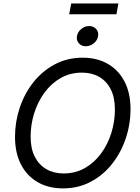

<svg xmlns="http://www.w3.org/2000/svg" viewBox="-20 -1068 802 1099"><path d="M340.3 10.3Q257.3 10.3 195.6 -25.4Q133.8 -61 99.9 -127.2Q65.9 -193.4 65.9 -284.2Q65.9 -370.6 93 -451.7Q120.1 -532.7 171.1 -597.2Q222.2 -661.6 293.7 -699.7Q365.2 -737.8 453.1 -737.8Q536.1 -737.8 597.7 -702.1Q659.2 -666.5 693.1 -600.6Q727.1 -534.7 727.1 -443.8Q727.1 -356.9 699.7 -275.6Q672.4 -194.3 621.6 -129.9Q570.8 -65.4 499.5 -27.6Q428.2 10.3 340.3 10.3ZM343.8 -75.2Q412.1 -75.2 466.6 -106.4Q521 -137.7 559.3 -190.4Q597.7 -243.2 617.7 -308.3Q637.7 -373.5 637.7 -441.4Q637.7 -510.7 613.5 -557.6Q589.4 -604.5 547.1 -628.4Q504.9 -652.3 449.7 -652.3Q381.3 -652.3 326.9 -621.1Q272.5 -589.8 234.1 -537.1Q195.8 -484.4 175.5 -419.2Q155.3 -354 155.3 -286.1Q155.3 -217.3 179.4 -170.4Q203.6 -123.5 246.1 -99.4Q288.6 -75.2 343.8 -75.2ZM470.7 -803.2Q446.3 -803.2 431.4 -820.1Q416.5 -836.9 420.4 -860.8Q424.3 -885.3 445.1 -902.1Q465.8 -918.9 490.2 -918.9Q515.1 -918.9 530.3 -902.1Q545.4 -885.3 541.5 -860.8Q537.6 -836.9 516.8 -820.1Q496.1 -803.2 470.7 -803.2ZM657.7 -1048.3 646.5 -986.3H376L387.7 -1048.3Z"/></svg>

Font: Inter 17pt
Style: Italic
Weight: 400
Italic angle: -9.3988°
Version: Version 4.001;git-66647c0bb